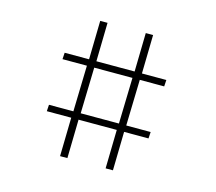

<svg xmlns="http://www.w3.org/2000/svg" viewBox="-97 -791 1027 912"><g transform="rotate(15 416.5 -335.0)"><path d="M654 -190H534L530 0H494Q494 -32 496 -95Q498 -158 498 -190H310Q310 -158 308 -95Q306 -32 306 0H270L274 -190H154L156 -222H276L282 -448H162L164 -480H284L288 -670H324Q324 -638 322 -575Q320 -512 320 -480H508Q508 -512 510 -575Q512 -638 512 -670H548L544 -480H664L662 -448H542L536 -222H656ZM500 -222 506 -448H318L312 -222Z"/></g></svg>

Font: TypoPRO Titillium Title
Style: Regular
Weight: 250
Designer: Campivisivi
Foundry: Accademia di Belle Arti di Urbino and students of MA course of Visual design
Version: 1.000